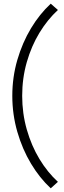

<svg xmlns="http://www.w3.org/2000/svg" viewBox="-20 -855 350 1044"><path d="M46.9 -334Q46.9 -435.1 74.2 -529.1Q101.6 -623 148.4 -700.9Q195.3 -778.8 255.9 -835L294.9 -800.8Q238.3 -748.5 194.6 -676.8Q150.9 -605 125.7 -517.3Q100.6 -429.7 100.6 -334Q100.6 -238.8 125.7 -150.6Q150.9 -62.5 194.6 9.8Q238.3 82 294.9 133.8L255.9 168.9Q195.8 113.3 148.7 34.9Q101.6 -43.5 74.2 -138.2Q46.9 -232.9 46.9 -334Z"/></svg>

Font: Reddit Sans Chocolate Light
Style: Regular
Weight: 300
Designer: Stephen Hutchings
Foundry: Reddit
Version: Version 1.013